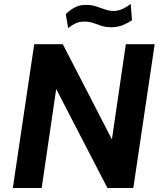

<svg xmlns="http://www.w3.org/2000/svg" viewBox="-20 -945 813 965"><path d="M44.5 0 152 -723H295.5L542.5 -244.5L612.5 -723H757.5L650 0H520L262.5 -497.5L189.5 0ZM322.5 -804 310.5 -874.5Q331.5 -894 355 -907.2Q378.5 -920.5 412 -920.5Q439 -920.5 462.5 -913Q486 -905.5 507.5 -897.8Q529 -890 551.5 -890Q576.5 -890 598.5 -901.2Q620.5 -912.5 637 -925L643.5 -843.5Q626.5 -831 599.2 -819.5Q572 -808 539 -808Q512 -808 490.8 -815Q469.5 -822 449 -829.2Q428.5 -836.5 404 -836.5Q379.5 -836.5 361.8 -828.5Q344 -820.5 322.5 -804Z"/></svg>

Font: Public Sans Thin
Style: Bold Italic
Weight: 700
Italic angle: -8°
Version: Version 2.001